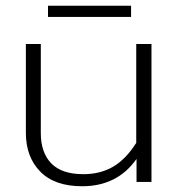

<svg xmlns="http://www.w3.org/2000/svg" viewBox="-20 -633 622 668"><path d="M147 -613H436V-574H147ZM70 -171V-480H122V-170Q122 -102 158.5 -64.5Q195 -27 270 -27Q329 -27 373.5 -53Q418 -79 454 -136V-480H507V0H455V-80Q388 15 266 15Q170 15 120 -36Q70 -87 70 -171Z"/></svg>

Font: Prompt ExtraLight
Style: Regular
Weight: 275
Designer: Katatrad Team
Foundry: CadsonDemak
Version: Version 1.001